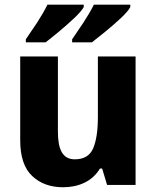

<svg xmlns="http://www.w3.org/2000/svg" viewBox="-20 -786 664 816"><path d="M396 -545.9V-289.1C396 -231 389.2 -186.5 376 -155.8C362.8 -124.5 336.4 -108.9 297.9 -108.9C247.1 -108.9 226.1 -148.4 226.1 -227.1V-545.9H65.9V-189.9C65.9 -120.1 83 -69.3 117.2 -37.6C150.9 -5.9 194.8 9.8 248 9.8C312 9.8 371.6 -13.7 404.8 -69.8H414.1L435.1 0H556.2V-545.9ZM378.9 -766.1C367.7 -743.2 352.5 -717.8 334.5 -689.9C315.9 -662.1 299.8 -638.2 286.6 -619.1V-606H370.6C386.2 -618.2 405.8 -633.8 429.2 -652.8C452.1 -671.9 474.1 -690.4 494.1 -709.5C514.2 -728.5 527.3 -743.7 533.7 -755.9V-766.1ZM181.6 -766.1C170.4 -743.2 155.8 -717.8 137.7 -689.9C119.1 -662.1 103 -638.2 89.8 -619.1V-606H173.8C189.9 -618.2 209 -633.8 231.9 -652.8C254.4 -671.9 275.9 -690.4 295.9 -709.5C315.9 -728.5 329.1 -743.7 335.9 -755.9V-766.1Z"/></svg>

Font: Avrile Sans
Style: Bold
Weight: 700
Designer: Monotype Design Team, Google (font), Stefan Peev (BGR Cyrillic), Cristiano Sobral (main changes)
Foundry: The Avrile Sans Project Authors
Version: Version 3.110